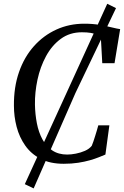

<svg xmlns="http://www.w3.org/2000/svg" viewBox="-20 -880 672 1041"><path d="M325.5 8Q251.5 8 200 -18.8Q148.5 -45.5 116.8 -90.8Q85 -136 70.2 -192.2Q55.5 -248.5 55.5 -307Q54.5 -407 83 -489Q111.5 -571 163.8 -629.5Q216 -688 285.8 -719.8Q355.5 -751.5 437 -751.5Q483 -751.5 520.5 -745Q558 -738.5 586 -731.5Q614 -724.5 631.5 -722L601 -537.5H534.5L526.5 -682Q517 -688 503.5 -693.2Q490 -698.5 471 -701.8Q452 -705 424 -705Q358 -705 309.5 -669.2Q261 -633.5 229.5 -575.2Q198 -517 183.2 -448Q168.5 -379 169.5 -313Q170.5 -260 180 -211.2Q189.5 -162.5 210 -124.5Q230.5 -86.5 263.8 -64.2Q297 -42 344.5 -42Q365.5 -42 391.2 -47Q417 -52 440.5 -62.2Q464 -72.5 477.5 -89.5Q482 -100.5 486.8 -114.2Q491.5 -128 496 -142.8Q500.5 -157.5 505 -172.2Q509.5 -187 513 -200.5H573L551.5 -42Q537 -36 516 -27.5Q495 -19 467 -11Q439 -3 403.8 2.5Q368.5 8 325.5 8ZM114.5 118.5 350 -396.5 561.5 -859.5 609 -836 389 -375.5 162.5 141.5Z"/></svg>

Font: Merriweather 48pt
Style: Italic
Weight: 400
Italic angle: -7.8°
Version: Version 2.101